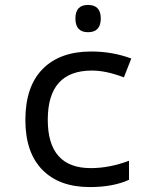

<svg xmlns="http://www.w3.org/2000/svg" viewBox="-20 -757 640 787"><path d="M518.1 -517.1 487.8 -439.9Q414.6 -467.8 356.9 -467.8Q175.8 -467.8 175.8 -266.1Q175.8 -67.9 352.1 -67.9Q428.7 -67.9 508.8 -98.1V-20Q443.4 9.8 348.1 9.8Q222.7 9.8 153.3 -61.3Q84 -132.3 84 -265.1Q84 -402.3 154.8 -474.1Q225.6 -545.9 354 -545.9Q440.9 -545.9 518.1 -517.1ZM340.8 -736.8Q393.1 -736.8 393.1 -681.2Q393.1 -625 340.8 -625Q289.1 -625 289.1 -681.2Q289.1 -736.8 340.8 -736.8Z"/></svg>

Font: Droid Sans Mono
Style: Regular
Weight: 400
Monospace: yes
Foundry: Ascender Corporation
Version: Version 1.00 build 112